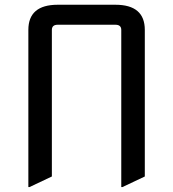

<svg xmlns="http://www.w3.org/2000/svg" viewBox="-20 -757 719 797"><path d="M97.7 19.5V-632.8Q97.7 -737.3 219.7 -737.3H459Q581.1 -737.3 581.1 -632.8V-24.4L488.3 19.5H483.4V-632.8Q483.4 -654.3 459 -654.3H219.7Q195.3 -654.3 195.3 -632.8V-24.4L102.5 19.5Z"/></svg>

Font: Nova Oval
Style: Book
Weight: 400
Version: Version 2.000